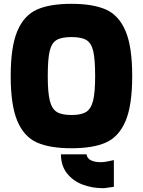

<svg xmlns="http://www.w3.org/2000/svg" viewBox="-20 -770 748 1005"><path d="M36 -372Q36 -526 71 -608Q106 -690 173.5 -720Q241 -750 354 -750Q467 -750 534.5 -720Q602 -690 637 -608Q672 -526 672 -372Q672 -218 637 -136Q602 -54 534.5 -24Q467 6 354 6Q241 6 173.5 -24Q106 -54 71 -136Q36 -218 36 -372ZM478 -372Q478 -460 468 -502.5Q458 -545 432 -560.5Q406 -576 354 -576Q302 -576 276 -560.5Q250 -545 240 -502.5Q230 -460 230 -372Q230 -287 240.5 -244Q251 -201 276.5 -184.5Q302 -168 354 -168Q406 -168 431.5 -184.5Q457 -201 467.5 -244Q478 -287 478 -372ZM299 38H433Q436 60 457 69.5Q478 79 508 79Q526 79 547.5 74Q569 69 576 68V208L553 211Q531 215 519 215Q462 215 412 196Q362 177 330.5 137Q299 97 299 38Z"/></svg>

Font: Exo Black
Style: Regular
Weight: 900
Designer: Natanael Gama
Foundry: Natanael Gama
Version: Version 1.500; ttfautohint (v1.6)